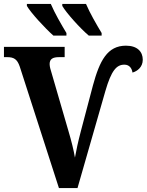

<svg xmlns="http://www.w3.org/2000/svg" viewBox="-20 -951 742 971"><path d="M429 -771H494V-784C468 -827 434 -886 415 -931H295V-921C315 -886 386 -807 429 -771ZM250 -771H316V-784C290 -827 256 -886 237 -931H116V-921C136 -886 209 -807 250 -771ZM80 -614 278 0H372L513 -491C543 -594 569 -624 609 -624C634 -624 647 -606 650 -584C675 -591 702 -612 702 -649C702 -689 675 -720 617 -720C523 -720 484 -644 450 -519L389 -288C374 -231 366 -192 359 -154C353 -190 341 -239 326 -289L240 -585C236 -597 231 -614 231 -627C231 -653 247 -662 279 -662H307V-714H0V-662H16C50 -662 67 -652 80 -614Z"/></svg>

Font: Noto Serif SemiCondensed
Style: Bold
Weight: 700
Width: 4
Designer: Monotype Design Team
Foundry: Monotype Imaging Inc.
Version: Version 2.015